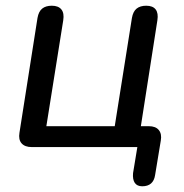

<svg xmlns="http://www.w3.org/2000/svg" viewBox="-20 -514 643 671"><path d="M477 137Q459 137 451 125Q443 113 445 91L460 0H91Q67 0 55.5 -13Q44 -26 48 -50L111 -451Q115 -474 127.5 -484Q140 -494 161 -494Q184 -494 194.5 -481Q205 -468 201 -443L142 -73H381L441 -451Q445 -474 457.5 -484Q470 -494 491 -494Q514 -494 524 -481Q534 -468 530 -443L469 -52L446 -73H500Q524 -73 535 -59.5Q546 -46 542 -23L522 98Q516 137 477 137Z"/></svg>

Font: Nunito Medium
Style: Italic
Weight: 500
Designer: Vernon Adams
Foundry: Vernon Adams
Version: Version 3.601